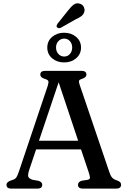

<svg xmlns="http://www.w3.org/2000/svg" viewBox="-20 -1121 760 1141"><path d="M231 -23Q231 0 202 0H48Q18.5 0 18.5 -23Q18.5 -37 39.5 -46.5L58.5 -53Q72 -58.5 78.2 -68.2Q84.5 -78 93.5 -105L264.5 -613.5Q270 -632 267 -639.5Q264 -647 247 -652Q219.5 -660 219.5 -677.5Q219.5 -700 249 -700H464Q493.5 -700 493.5 -677.5Q493.5 -660 466 -652Q453 -648.5 450.2 -641.8Q447.5 -635 452.5 -620L629 -100.5Q636.5 -77 646 -66Q655.5 -55 673.5 -49.5Q689 -44 694.2 -38.2Q699.5 -32.5 699.5 -23Q699.5 0 670 0H473Q443.5 0 443.5 -23Q443.5 -40 465.5 -47L501.5 -52.5Q514.5 -56 514.5 -65Q514.5 -74 508 -94.5L461.5 -233H194.5L154 -112.5Q145 -85 147.5 -72.8Q150 -60.5 174 -52.5L209 -46.5Q231 -39.5 231 -23ZM211.5 -284.5H444.5L328.5 -632ZM384.5 -1058.5Q402 -1081.5 418 -1093.5Q434 -1105.5 454.5 -1099Q471 -1094 478 -1079.8Q485 -1065.5 481 -1050.5Q476.5 -1035 463.2 -1024.8Q450 -1014.5 428.5 -1005.5L340.5 -955.5Q326 -950 318.5 -959.5Q314.5 -964.5 316.8 -970.2Q319 -976 322.5 -981ZM361 -750Q319 -750 290 -774.5Q261 -799 261 -838.5Q261 -877.5 290 -902Q319 -926.5 361 -926.5Q403.5 -926.5 432.5 -901.8Q461.5 -877 461.5 -838.5Q461.5 -799.5 432.5 -774.8Q403.5 -750 361 -750ZM361.5 -891.5Q341.5 -891.5 327.2 -876.8Q313 -862 313 -838.5Q313 -815.5 327.2 -800.2Q341.5 -785 361.5 -785Q382 -785 395.5 -800.2Q409 -815.5 409 -838.5Q409 -861.5 395.5 -876.5Q382 -891.5 361.5 -891.5Z"/></svg>

Font: Fraunces 9pt S050
Style: Regular
Weight: 400
Version: Version 1.000; ttfautohint (v1.8.3)